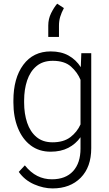

<svg xmlns="http://www.w3.org/2000/svg" viewBox="-20 -819 595 1049"><path d="M53.2 -258.8V-269Q53.2 -392.1 107.4 -465.1Q161.6 -538.1 257.3 -538.1Q314 -538.1 354.7 -515.4Q395.5 -492.7 421.4 -452.1L424.3 -528.3H478.5V-9.3Q478.5 93.8 420.9 152.1Q363.3 210.4 267.1 210.4Q217.8 210.4 166.3 188Q114.7 165.5 82.5 120.1L115.7 84.5Q147.5 124 184.1 142.3Q220.7 160.6 263.2 160.6Q338.4 160.6 379.2 116.2Q419.9 71.8 419.9 -7.3V-69.3Q393.6 -32.2 353 -11.2Q312.5 9.8 256.3 9.8Q193.4 9.8 147.9 -24.4Q102.5 -58.6 77.9 -119.4Q53.2 -180.2 53.2 -258.8ZM111.8 -269V-258.8Q111.8 -197.8 128.4 -148.4Q145 -99.1 179.4 -70.3Q213.9 -41.5 267.1 -41.5Q327.1 -41.5 364 -69.3Q400.9 -97.2 419.9 -139.2V-382.8Q403.3 -423.8 367.9 -455.3Q332.5 -486.8 268.1 -486.8Q214.4 -486.8 179.7 -458Q145 -429.2 128.4 -379.9Q111.8 -330.6 111.8 -269ZM243.7 -617.2V-679.7Q243.7 -715.8 259.5 -747.6Q275.4 -779.3 292.5 -798.8L329.1 -774.9Q315.4 -749 308.8 -726.8Q302.2 -704.6 302.2 -678.7V-617.2Z"/></svg>

Font: Vazirmatn RD FD ExtraLight
Style: Regular
Weight: 200
Designer: Saber Rastikerdar
Foundry: Saber Rastikerdar
Version: Version 33.003